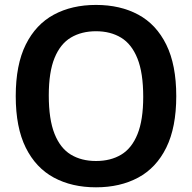

<svg xmlns="http://www.w3.org/2000/svg" viewBox="-20 -770 800 799"><path d="M379.5 9.5Q279 9.5 204 -31Q129 -71.5 87.2 -155.5Q45.5 -239.5 45.5 -370Q45.5 -500.5 87.2 -584.5Q129 -668.5 204 -709Q279 -749.5 379.5 -749.5Q480.5 -749.5 555.5 -709Q630.5 -668.5 672 -584.2Q713.5 -500 713.5 -370Q713.5 -240 672 -155.8Q630.5 -71.5 555.2 -31Q480 9.5 379.5 9.5ZM379.5 -100Q440.5 -100 484.5 -126.5Q528.5 -153 552.2 -211.8Q576 -270.5 576 -367Q576 -466.5 552 -526.5Q528 -586.5 484 -613.2Q440 -640 379.5 -640Q319.5 -640 275.2 -613.8Q231 -587.5 207 -528.8Q183 -470 183 -373Q183 -273 207 -213Q231 -153 275 -126.5Q319 -100 379.5 -100Z"/></svg>

Font: Encode Sans Condensed Thin SemiBold
Style: Regular
Weight: 600
Version: Version 3.002